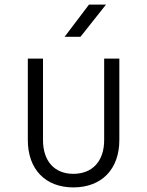

<svg xmlns="http://www.w3.org/2000/svg" viewBox="-20 -805 640 835"><path d="M261 -645H330L441 -785H367ZM299 10C422 10 499 -69 499 -196V-550H433V-196C433 -104 382 -49 299 -49C217 -49 167 -104 167 -196V-550H101V-196C101 -69 177 10 299 10Z"/></svg>

Font: JetBrains Mono ExtraLight
Style: Regular
Weight: 240
Monospace: yes
Designer: Philipp Nurullin, Konstantin Bulenkov
Foundry: JetBrains
Version: Version 2.305